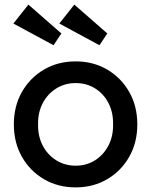

<svg xmlns="http://www.w3.org/2000/svg" viewBox="-20 -802 655 832"><path d="M308 10Q231 10 170.5 -25.5Q110 -61 75 -122.5Q40 -184 40 -263Q40 -342 75 -403.5Q110 -465 170.5 -500.5Q231 -536 308 -536Q384 -536 444.5 -500.5Q505 -465 540 -403.5Q575 -342 575 -263Q575 -184 540 -122.5Q505 -61 444.5 -25.5Q384 10 308 10ZM308 -84Q355 -84 392 -107.5Q429 -131 450 -171.5Q471 -212 470 -263Q471 -315 450 -355.5Q429 -396 392 -419Q355 -442 308 -442Q261 -442 223.5 -418.5Q186 -395 165 -354.5Q144 -314 145 -263Q144 -212 165 -171.5Q186 -131 223.5 -107.5Q261 -84 308 -84ZM411 -606 237 -700 302 -782 445 -657ZM212 -606 38 -700 103 -782 246 -657Z"/></svg>

Font: Lexend
Style: Regular
Weight: 400
Designer: Bonnie Shaver-Troup, Thomas Jockin
Foundry: Lexend
Version: Version 1.007; ttfautohint (v1.8.3)